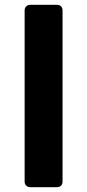

<svg xmlns="http://www.w3.org/2000/svg" viewBox="-20 -770 361 795"><path d="M105 5Q95 5 88.5 -1.5Q82 -8 82 -18V-727Q82 -737 88.5 -743.5Q95 -750 105 -750H216Q227 -750 233 -743.5Q239 -737 239 -727V-18Q239 -8 233 -1.5Q227 5 216 5Z"/></svg>

Font: Rubik ExtraBold
Style: Italic
Weight: 800
Italic angle: -12°
Designer: Hubert and Fischer
Foundry: Hubert and Fischer
Version: Version 2.300;gftools[0.9.30]